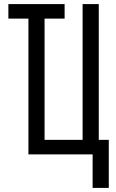

<svg xmlns="http://www.w3.org/2000/svg" viewBox="-20 -755 565 939"><path d="M433 164V0H119V-664H21V-735H296V-664H198V-71H384V-735H463V-71H512V164Z"/></svg>

Font: Iosevka Pride
Style: Regular
Weight: 400
Monospace: yes
Designer: Belleve Invis
Foundry: Belleve Invis
Version: Version 30.3.1; ttfautohint (v1.8.4)